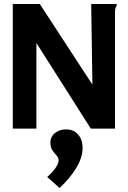

<svg xmlns="http://www.w3.org/2000/svg" viewBox="-20 -643 640 960"><path d="M44 -623H179L442 -220L436 -623H563V-613Q558 -607 556.5 -600Q555 -593 555 -576V0H434L162 -428V0H44ZM278 297 216 242Q244 217 258.5 195.5Q273 174 273 159Q273 145 262.5 134Q252 123 242 108.5Q232 94 232 71Q232 40 255 22Q278 4 309 4Q349 4 371 30Q393 56 393 97Q393 143 363 194Q333 245 278 297Z"/></svg>

Font: Inconsolata Expanded ExtraBold
Style: Regular
Weight: 800
Width: 7
Monospace: yes
Designer: Raph Levien, Cyreal, Brenton Simpson
Foundry: Raph Levien, Cyreal, Google
Version: Version 3.001; ttfautohint (v1.8.2.53-6de2)